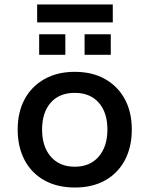

<svg xmlns="http://www.w3.org/2000/svg" viewBox="-20 -829 668 858"><path d="M315 9Q236 9 178.5 -23Q121 -55 90 -113.5Q59 -172 59 -250Q59 -328 90 -385.5Q121 -443 178.5 -475.5Q236 -508 314 -508Q393 -508 450 -475.5Q507 -443 538 -385.5Q569 -328 569 -250Q569 -172 538 -113.5Q507 -55 450 -23Q393 9 315 9ZM314 -84Q382 -84 421 -129Q460 -174 460 -250Q460 -326 421.5 -370Q383 -414 314 -414Q245 -414 206.5 -370Q168 -326 168 -250Q168 -174 207 -129Q246 -84 314 -84ZM146 -729V-809H484V-729ZM155 -584V-676H272V-584ZM358 -584V-676H475V-584Z"/></svg>

Font: Nunito Sans 7pt SemiBold
Style: Regular
Weight: 600
Designer: Vernon Adams
Foundry: Vernon Adams
Version: Version 3.101;gftools[0.9.27]